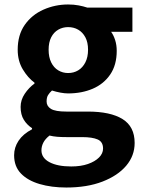

<svg xmlns="http://www.w3.org/2000/svg" viewBox="-20 -594 637 857"><path d="M276 243Q210 243 157 227.5Q104 212 73.5 180.5Q43 149 43 99Q43 64 63 34Q83 4 123 -17V-22Q101 -36 86.5 -59Q72 -82 72 -117Q72 -148 90.5 -175.5Q109 -203 134 -221V-225Q105 -246 82 -284Q59 -322 59 -372Q59 -438 90.5 -483Q122 -528 174 -551Q226 -574 284 -574Q309 -574 330.5 -570Q352 -566 370 -560H571V-452H476Q487 -437 494 -415Q501 -393 501 -367Q501 -304 472 -261.5Q443 -219 394 -198Q345 -177 284 -177Q269 -177 250 -180.5Q231 -184 212 -190Q201 -180 194.5 -169.5Q188 -159 188 -141Q188 -120 207.5 -108Q227 -96 276 -96H372Q473 -96 527 -62.5Q581 -29 581 44Q581 101 543.5 145.5Q506 190 437.5 216.5Q369 243 276 243ZM284 -268Q309 -268 329 -280Q349 -292 361 -315.5Q373 -339 373 -372Q373 -405 361 -427.5Q349 -450 329 -461.5Q309 -473 284 -473Q260 -473 240 -461.5Q220 -450 208.5 -427.5Q197 -405 197 -372Q197 -339 208.5 -315.5Q220 -292 240 -280Q260 -268 284 -268ZM298 149Q341 149 372.5 138Q404 127 422 109Q440 91 440 69Q440 39 416 28.5Q392 18 347 18H278Q253 18 235 16.5Q217 15 201 11Q182 26 173.5 42.5Q165 59 165 77Q165 111 201 130Q237 149 298 149Z"/></svg>

Font: Noto Sans HK Thin
Style: Bold
Weight: 700
Version: Version 2.004-H2;hotconv 1.0.118;makeotfexe 2.5.65603